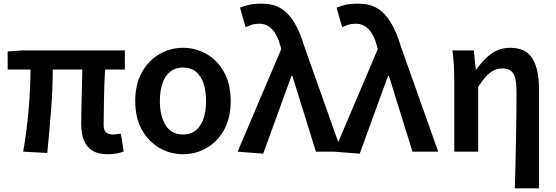

<svg xmlns="http://www.w3.org/2000/svg" viewBox="-20 -831 3049 1052"><path d="M569 14Q517 14 485 -6.5Q453 -27 439 -64Q425 -101 425 -152Q425 -169 425.5 -202Q426 -235 427 -278Q428 -321 429 -366Q430 -411 431 -450H269Q269 -343 259.5 -224Q250 -105 239 7L107 0Q127 -115 137 -232Q147 -349 147 -450H22V-549L104 -555H664V-450H556Q553 -409 551.5 -362Q550 -315 549.5 -271Q549 -227 548.5 -194Q548 -161 548 -146Q548 -117 561 -105.5Q574 -94 599 -94Q612 -94 642 -99L658 -1Q643 5 620.5 9.5Q598 14 569 14Z M983 14Q913 14 853.5 -20.5Q794 -55 757.5 -120Q721 -185 721 -277Q721 -370 757.5 -435Q794 -500 853.5 -534.5Q913 -569 983 -569Q1053 -569 1112.5 -534.5Q1172 -500 1208 -435Q1244 -370 1244 -277Q1244 -185 1208 -120Q1172 -55 1112.5 -20.5Q1053 14 983 14ZM983 -94Q1045 -94 1077 -144Q1109 -194 1109 -277Q1109 -333 1095 -374.5Q1081 -416 1053 -438.5Q1025 -461 983 -461Q942 -461 913 -438.5Q884 -416 870 -374.5Q856 -333 856 -277Q856 -194 888 -144Q920 -94 983 -94Z M1422 11 1282 0 1521 -562 1516 -581Q1500 -640 1471 -670.5Q1442 -701 1401 -701Q1377 -701 1360 -695.5Q1343 -690 1326 -682L1295 -789Q1319 -799 1345.5 -805Q1372 -811 1416 -811Q1476 -811 1518.5 -785.5Q1561 -760 1592.5 -707.5Q1624 -655 1648 -575L1852 0H1711L1582 -415H1577Z M1951 11 1811 0 2050 -562 2045 -581Q2029 -640 2000 -670.5Q1971 -701 1930 -701Q1906 -701 1889 -695.5Q1872 -690 1855 -682L1824 -789Q1848 -799 1874.5 -805Q1901 -811 1945 -811Q2005 -811 2047.5 -785.5Q2090 -760 2121.5 -707.5Q2153 -655 2177 -575L2381 0H2240L2111 -415H2106Z M2801 201Q2803 135 2804.5 63.5Q2806 -8 2807.5 -78Q2809 -148 2809.5 -212.5Q2810 -277 2810 -331Q2810 -400 2792.5 -428Q2775 -456 2733 -456Q2708 -456 2687 -446Q2666 -436 2645 -414Q2624 -392 2600 -355V0H2469V-393Q2469 -427 2467 -468.5Q2465 -510 2459 -555H2576L2587 -449H2589Q2628 -505 2672.5 -537Q2717 -569 2776 -569Q2861 -569 2897 -511Q2933 -453 2933 -348V201Z"/></svg>

Font: Noto Sans TC SemiBold
Style: Regular
Weight: 600
Designer: Ryoko NISHIZUKA  (kana, bopomofo & ideographs); Paul D. Hunt (Latin, Greek & Cyrillic); Sandoll Communications , Soo-you
Foundry: Adobe
Version: Version 2.004-H2;hotconv 1.0.118;makeotfexe 2.5.65603